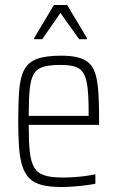

<svg xmlns="http://www.w3.org/2000/svg" viewBox="-20 -741 470 769"><path d="M225 8Q179 8 148 0Q117 -8 98.5 -26Q80 -44 70 -74Q60 -104 56.5 -148.5Q53 -193 53 -254Q53 -329 57 -380Q61 -431 77 -461.5Q93 -492 128 -505Q163 -518 225 -518Q268 -518 296 -510Q324 -502 340.5 -484.5Q357 -467 364.5 -437Q372 -407 374.5 -362Q377 -317 377 -256V-241H95Q95 -177 99 -136Q103 -95 116.5 -71.5Q130 -48 157 -39Q184 -30 231 -30Q252 -30 275.5 -31.5Q299 -33 321.5 -36Q344 -39 362 -43V-5Q347 -2 324 1Q301 4 275.5 6Q250 8 225 8ZM335 -257V-295Q335 -358 330 -395Q325 -432 312.5 -450.5Q300 -469 277.5 -475Q255 -481 222 -481Q179 -481 153.5 -473.5Q128 -466 115.5 -445Q103 -424 99 -383.5Q95 -343 95 -277H354ZM117 -584V-589L196 -721H249L328 -589V-584H297L222 -689L149 -584Z"/></svg>

Font: Saira Condensed ExtraLight
Style: Regular
Weight: 250
Width: 3
Designer: Hector Gatti with collaboration of the Omnibus-Type team
Foundry: Omnibus-Type
Version: Version 1.101